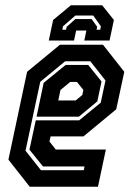

<svg xmlns="http://www.w3.org/2000/svg" viewBox="-20 -710 504 730"><path d="M371.5 -540 452.5 -437 422 -294.5 297.5 -191.5H172.5L168 -172L192 -141.5H382.5L352.5 0H93L12 -103L83 -437L208 -540ZM323.5 -477H227.5L133 -399L77 -137L135.5 -63H298.5L301.5 -77H143.5L92 -141L116 -252.5H281L363 -319.5L381 -404ZM315.5 -463 366 -400 350 -324.5 280 -266.5H119L146 -395L229.5 -463ZM272.5 -398.5H247L210 -368L201.5 -328H267.5L293 -349L297 -368ZM368.5 -690 413 -634 396.5 -556H300.5L308.5 -594H269.5L261.5 -556H165.5L182 -634L249.5 -690ZM334.5 -651H266.5L219.5 -610L217 -597H231L233.5 -608L266.5 -637.5H328.5L349.5 -608L347 -597H361L363.5 -610Z"/></svg>

Font: Tourney Condensed Regular
Style: Bold Italic
Weight: 700
Width: 3
Italic angle: -12°
Designer: Tyler Finck
Foundry: Etcetera Type Co
Version: Version 1.010; ttfautohint (v1.8.3)